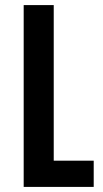

<svg xmlns="http://www.w3.org/2000/svg" viewBox="-20 -734 405 754"><path d="M73 0V-714H191V-103H348V0Z"/></svg>

Font: Noto Sans Armenian Condensed Semi
Style: Regular
Weight: 600
Width: 3
Designer: Monotype Design Team
Foundry: Monotype Imaging Inc.
Version: Version 1.901